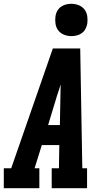

<svg xmlns="http://www.w3.org/2000/svg" viewBox="-35 -990 555 1010"><path d="M-15 0V-105H24L243 -735H387L398 -105H423V0H237V-105H275L277 -227H185L147 -105H172V0ZM280 -332 283 -490Q283 -504 283.5 -518Q284 -532 284 -546Q280 -532 275.5 -518Q271 -504 266 -490L218 -332ZM340 -800Q320 -800 301.5 -807.5Q283 -815 271.5 -830Q260 -845 257 -865Q254 -885 257 -906Q259 -920 266.5 -933Q274 -946 286 -954.5Q298 -963 312 -966.5Q326 -970 340 -970Q361 -970 379.5 -962.5Q398 -955 409.5 -940Q421 -925 424 -905Q427 -885 424 -864Q421 -850 414 -837Q407 -824 395 -815.5Q383 -807 368.5 -803.5Q354 -800 340 -800Z"/></svg>

Font: Iosevka Slab Extrabold
Style: Italic
Weight: 800
Italic angle: -9°
Monospace: yes
Designer: Belleve Invis
Foundry: Belleve Invis
Version: Version 11.1.0; ttfautohint (v1.8.3)